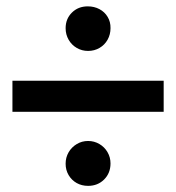

<svg xmlns="http://www.w3.org/2000/svg" viewBox="-20 -612 560 610"><path d="M188.5 -522.5Q188.5 -552.2 208.5 -572Q228.5 -591.8 258.8 -591.8Q279.3 -591.8 295.9 -583Q312.5 -574.2 322 -558.3Q331.5 -542.5 331.1 -522.5Q331.1 -502.4 321.8 -485.8Q312.5 -469.2 296.1 -459.7Q279.8 -450.2 259.8 -450.2Q240.2 -450.2 223.9 -459.7Q207.5 -469.2 198 -485.8Q188.5 -502.4 188.5 -522.5ZM188.5 -91.8Q188.5 -111.8 198 -128.2Q207.5 -144.5 223.9 -154.3Q240.2 -164.1 259.8 -164.1Q279.3 -164.1 295.7 -154.5Q312 -145 321.5 -128.7Q331.1 -112.3 331.1 -92.8Q331.1 -62 310.8 -41.7Q290.5 -21.5 259.8 -21.5Q239.7 -21.5 223.6 -30.5Q207.5 -39.6 198 -55.7Q188.5 -71.8 188.5 -91.8ZM19.5 -355.5H500V-256.8H19.5Z"/></svg>

Font: Reddit Sans Chocolate SemiBold
Style: Regular
Weight: 600
Designer: Stephen Hutchings
Foundry: Reddit
Version: Version 1.011